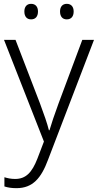

<svg xmlns="http://www.w3.org/2000/svg" viewBox="-20 -791 510 1001"><path d="M107 -731C107 -705 120 -690 142 -690C165 -690 178 -705 178 -731C178 -756 165 -771 142 -771C120 -771 107 -756 107 -731ZM293 -731C293 -705 306 -690 328 -690C351 -690 364 -705 364 -731C364 -756 351 -771 328 -771C306 -771 293 -756 293 -731ZM1 -583 209 -53 175 36C147 108 115 142 59 142C37 142 19 138 3 133V181C21 187 41 190 66 190C151 190 195 137 230 43L470 -583H409L285 -251C264 -194 247 -143 238 -112H235C226 -148 210 -194 188 -253L61 -583Z"/></svg>

Font: Noto Sans Tamil UI Light
Style: Regular
Weight: 300
Designer: Jelle Bosma - Monotype Design Team
Foundry: Monotype Imaging Inc.
Version: Version 2.004